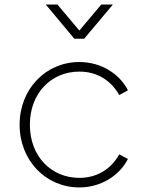

<svg xmlns="http://www.w3.org/2000/svg" viewBox="-20 -810 647 842"><path d="M328 12C425 12 505 -42 541 -113L503 -133C466 -67 404 -30 328 -30C206 -30 111 -123 111 -263C111 -403 206 -496 328 -496C404 -496 466 -459 503 -393L541 -414C505 -485 425 -538 328 -538C181 -538 66 -420 66 -263C66 -106 181 12 328 12ZM181 -790 306 -640H349L475 -790H424L328 -676L232 -790Z"/></svg>

Font: Mluvka ExtraLight
Style: Regular
Weight: 200
Designer: Modified by Jiří Krblich, Original typeface by Gumpita Rahayu
Foundry: Gumpita Rahayu & Jiří Krblich
Version: Version 2.000;Glyphs 3.1.1 (3134)